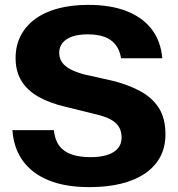

<svg xmlns="http://www.w3.org/2000/svg" viewBox="-20 -758 731 788"><path d="M347 10Q247 10 178.5 -18.5Q110 -47 73 -99Q36 -151 31 -224H201Q205 -184 223.5 -159.5Q242 -135 274.5 -124Q307 -113 351 -113Q381 -113 404.5 -118Q428 -123 444.5 -133Q461 -143 470 -158Q479 -173 479 -194Q479 -220 467.5 -238Q456 -256 433.5 -268Q411 -280 377 -288L248 -320Q183 -335 137.5 -361Q92 -387 68 -426Q44 -465 44 -520Q44 -571 65 -611.5Q86 -652 125 -680.5Q164 -709 219 -723.5Q274 -738 342 -738Q435 -738 500.5 -712Q566 -686 603 -637.5Q640 -589 646 -519H477Q471 -554 453.5 -575.5Q436 -597 408 -607Q380 -617 340 -617Q301 -617 275 -607.5Q249 -598 236 -581Q223 -564 223 -542Q223 -519 234.5 -502.5Q246 -486 268.5 -474Q291 -462 324 -453L440 -427Q505 -411 554.5 -384.5Q604 -358 631.5 -315.5Q659 -273 659 -207Q659 -154 637.5 -114Q616 -74 575 -46Q534 -18 476.5 -4Q419 10 347 10Z"/></svg>

Font: Hubot Sans
Style: Bold
Weight: 700
Designer: Deni Anggara
Foundry: GitHub, Inc., Subsidiary of Microsoft Corporation
Version: Version 2.000